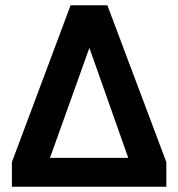

<svg xmlns="http://www.w3.org/2000/svg" viewBox="-20 -706 674 726"><path d="M386 -686H247L25 -93V0H609V-93ZM318 -525 465 -109H169Z"/></svg>

Font: Chivo Light
Style: Bold
Weight: 900
Designer: Hector Gatti
Foundry: Omnibus-Type
Version: Version 1.003;PS 001.003;hotconv 1.0.70;makeotf.lib2.5.58329